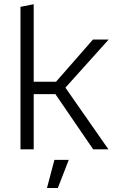

<svg xmlns="http://www.w3.org/2000/svg" viewBox="-20 -721 564 927"><path d="M78.9 -688 142.7 -700.6V0H78.9ZM225.8 -298.2 428.8 -530H504.5L295.8 -297.8L503.5 0H429.8ZM115.6 -266.6V-326.3H282.8V-266.6ZM311.9 51 259.3 186.6H206.8L242.7 51Z"/></svg>

Font: Roundo Variable
Style: Regular
Weight: 200
Designer: Shiva Nallaperumal
Foundry: Indian Type Foundry
Version: Version 2.000